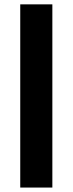

<svg xmlns="http://www.w3.org/2000/svg" viewBox="-20 -844 328 864"><path d="M215.6 -824.4V0H71.1V-824.4Z"/></svg>

Font: Paperlogy 7 Bold
Style: Regular
Weight: 700
Designer: redesigned by Lee Juim, glyphs from Gmarket Sans & Montserrat
Foundry: PT&
Version: Version 1.001